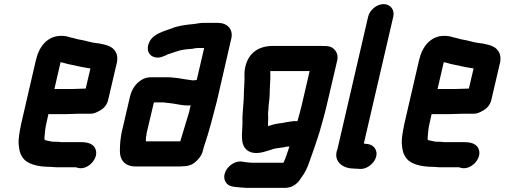

<svg xmlns="http://www.w3.org/2000/svg" viewBox="-20 -742 2449 932"><path d="M331 -310H244L274 -440C290 -438 305 -431 320 -429C347 -424 371 -417 399 -413L416 -410H419L396 -312H393C381 -312 346 -310 331 -310ZM365 -190H418C432 -189 448 -195 468 -207C488 -219 500 -236 505 -257L548 -441C551 -460 550 -477 540 -492C526 -517 497 -524 462 -531L445 -533C419 -536 396 -545 370 -549C354 -551 338 -558 323 -560C308 -565 295 -568 277 -568C210 -568 169 -516 154 -449L83 -142C80 -129 78 -117 76 -106C71 -75 68 -53 72 -29C75 -9 77 3 87 18C107 54 161 68 225 68C234 68 245 70 255 70H348L355 72C404 88 461 28 444 -17C436 -41 411 -52 375 -52H277C269 -53 261 -54 252 -54H238C232 -55 228 -55 225 -56L211 -59C206 -60 201 -61 198 -62H197C197 -65 195 -71 196 -76C198 -96 199 -118 205 -143L215 -188H302C317 -188 351 -190 365 -190Z M918 -352C915 -352 911 -352 908 -353C888 -356 862 -359 843 -363L823 -365C814 -366 806 -367 797 -367H711C695 -367 679 -362 665 -353C638 -335 620 -310 611 -273L571 -101C569 -93 568 -85 567 -78L564 -56C563 -44 562 -24 562 -13C560 32 585 66 637 66H847C854 66 861 66 868 65C896 65 917 57 935 38C956 18 963 1 969 -27C970 -31 972 -36 974 -42C985 -76 993 -101 1003 -138C1012 -174 1024 -215 1033 -252L1103 -556C1113 -601 1082 -631 1038 -631H968C953 -631 938 -628 926 -626C886 -622 846 -618 813 -604C772 -589 723 -578 704 -536C687 -499 704 -470 732 -464C753 -459 770 -467 789 -475L791 -477C804 -481 822 -487 836 -492C860 -501 886 -503 913 -505C922 -507 932 -509 940 -509H971L935 -354C929 -353 926 -352 918 -352ZM691 -87C691 -92 692 -96 693 -101L727 -245H770C773 -245 776 -245 780 -244L799 -242C806 -241 813 -240 822 -239C845 -236 864 -230 890 -230C895 -230 901 -230 906 -231C902 -220 901 -209 898 -198C883 -149 869 -101 855 -56H688C688 -66 688 -76 691 -87Z M1281 -130V-147L1282 -168C1282 -184 1280 -192 1283 -211C1283 -234 1289 -261 1289 -284C1289 -320 1294 -360 1292 -395C1291 -396 1292 -396 1292 -397H1483L1444 -229C1438 -204 1431 -180 1424 -154C1403 -156 1384 -150 1365 -148L1350 -145C1342 -144 1337 -143 1335 -143C1317 -141 1297 -135 1281 -130ZM1171 -419C1163 -385 1169 -366 1166 -335C1164 -308 1164 -286 1163 -260C1161 -220 1155 -176 1157 -142L1156 -120C1156 -102 1153 -87 1155 -69C1157 -11 1200 15 1269 -7C1283 -12 1292 -13 1304 -18C1317 -22 1329 -23 1343 -25L1357 -27C1364 -29 1376 -31 1385 -31C1376 -4 1367 25 1356 48H1203C1195 48 1170 45 1164 44L1154 42C1120 38 1085 64 1073 94C1059 129 1079 159 1108 163L1118 165C1131 166 1163 170 1175 170H1363C1401 170 1426 148 1442 121C1461 96 1472 73 1483 40C1498 0 1511 -40 1525 -82C1526 -86 1527 -90 1529 -94C1542 -141 1555 -183 1566 -231L1617 -449C1621 -467 1618 -483 1608 -496C1591 -517 1577 -519 1541 -519H1304C1238 -519 1187 -487 1171 -419Z M1767 -661 1618 -18C1596 37 1639 76 1696 76C1702 77 1708 77 1715 77L1726 78C1759 81 1795 53 1805 22C1816 -12 1794 -40 1764 -43L1753 -44C1751 -45 1749 -45 1746 -45L1889 -661C1897 -694 1875 -722 1842 -722C1809 -722 1775 -694 1767 -661Z M2191 -310H2104L2134 -440C2150 -438 2165 -431 2180 -429C2207 -424 2231 -417 2259 -413L2276 -410H2279L2256 -312H2253C2241 -312 2206 -310 2191 -310ZM2225 -190H2278C2292 -189 2308 -195 2328 -207C2348 -219 2360 -236 2365 -257L2408 -441C2411 -460 2410 -477 2400 -492C2386 -517 2357 -524 2322 -531L2305 -533C2279 -536 2256 -545 2230 -549C2214 -551 2198 -558 2183 -560C2168 -565 2155 -568 2137 -568C2070 -568 2029 -516 2014 -449L1943 -142C1940 -129 1938 -117 1936 -106C1931 -75 1928 -53 1932 -29C1935 -9 1937 3 1947 18C1967 54 2021 68 2085 68C2094 68 2105 70 2115 70H2208L2215 72C2264 88 2321 28 2304 -17C2296 -41 2271 -52 2235 -52H2137C2129 -53 2121 -54 2112 -54H2098C2092 -55 2088 -55 2085 -56L2071 -59C2066 -60 2061 -61 2058 -62H2057C2057 -65 2055 -71 2056 -76C2058 -96 2059 -118 2065 -143L2075 -188H2162C2177 -188 2211 -190 2225 -190Z"/></svg>

Font: Electronic
Style: TiIt
Weight: 900
Version: Version 1.011